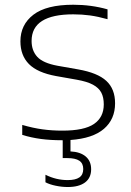

<svg xmlns="http://www.w3.org/2000/svg" viewBox="-20 -568 540 790"><path d="M270 8V55Q310.5 57 332.8 76Q355 95 355 128.5Q355 164 329.8 182.8Q304.5 201.5 259 201.5Q234.5 201.5 209.2 196.2Q184 191 167 182V151Q211 173 258.5 173Q290.5 173 306.5 162Q322.5 151 322.5 127.5Q322.5 104 306.2 93.2Q290 82.5 257.5 82.5H238V9H234.5Q188 9 148.5 3.8Q109 -1.5 71.5 -13V-54Q116.5 -41 155 -35.8Q193.5 -30.5 237 -30.5Q326.5 -30.5 366.8 -58Q407 -85.5 407 -138.5Q407 -167.5 396.8 -187Q386.5 -206.5 362.5 -219.5Q338.5 -232.5 296 -240L211 -255Q134 -269 99 -304.5Q64 -340 64 -398Q64 -466.5 117.5 -507.5Q171 -548.5 281.5 -548.5Q355.5 -548.5 422.5 -529.5V-489Q383 -500 350.2 -504.5Q317.5 -509 281.5 -509Q110 -509 110 -399.5Q110 -359.5 133.5 -334Q157 -308.5 216.5 -297.5L301.5 -282.5Q381.5 -268.5 417.5 -235.2Q453.5 -202 453.5 -143Q453.5 -77.5 407.8 -38Q362 1.5 270 8Z"/></svg>

Font: Encode Sans Expanded ExtraLight
Style: Regular
Weight: 275
Width: 7
Designer: Multiple Designers
Foundry: Impallari Type
Version: Version 2.000